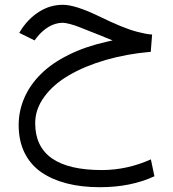

<svg xmlns="http://www.w3.org/2000/svg" viewBox="-20 -435 719 796"><path d="M424.2 -276.6 446.9 -267.5 422.7 -262C363.7 -248.9 310.8 -230.7 264.5 -207.6C217.6 -184.4 179.3 -157.7 149.6 -128C119.4 -98.2 96.7 -65.5 81.1 -29.7C65.5 6 57.4 43.8 57.4 83.6C57.4 127 65.5 165.2 81.6 198C97.7 230.7 120.9 257.9 150.6 278.6C180.4 299.2 216.1 314.9 256.9 325.4C297.7 336 343.6 341.1 395 341.1C480.1 341.1 555.2 325.9 620.2 295.7L605.5 225.7C539.5 255.4 471.5 270 402 270C218.1 270 125.9 205 125.9 75.6C125.9 36.8 138.5 0.5 163.7 -33.8C188.4 -68 222.7 -97.7 266 -122.9C308.8 -148.1 359.7 -169.3 418.1 -186.4C476.1 -203 538.5 -214.6 605 -220.2L610.6 -291.7C591.4 -293.2 571.3 -297.2 550.1 -302.8C528.5 -308.3 505.3 -316.4 479.6 -327C453.9 -337.5 424.2 -351.1 389.9 -367.8C324.4 -399.5 274.6 -415.1 240.8 -415.1C205 -415.1 172.3 -405.5 141.6 -385.9C110.8 -366.2 84.6 -339.5 63.5 -304.8L59.9 -298.7L123.4 -267.5L133 -280.1C146.6 -297.7 162.7 -312.3 181.9 -323.9C201 -335 220.7 -340.6 240.3 -340.6C247.9 -340.6 258.4 -338.5 271.5 -335C284.6 -331.5 296.7 -327.5 308.3 -322.9C319.9 -318.4 338 -311.3 362.7 -301.3C369.3 -298.7 374.8 -296.7 378.3 -295.2C397 -287.7 412.6 -281.1 424.2 -276.6Z"/></svg>

Font: Vazir FD Light
Style: Regular
Weight: 300
Foundry: DejaVu fonts team - Redesigned by Saber Rastikerdar
Version: Version 21.10;October 20, 2019;FontCreator 12.0.0.2547 64-bi